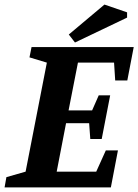

<svg xmlns="http://www.w3.org/2000/svg" viewBox="-36 -820 605 840"><path d="M-16 0 -8 -45 76 -69 169 -546 93 -569 102 -614H549L521 -468H468L463 -546H305L264 -337H367L396 -403H446L409 -212H359L354 -281H253L212 -69H385L427 -162H480L449 0ZM292 -634 265 -669 421 -800 520 -766V-743Z"/></svg>

Font: Manuale
Style: Bold Italic
Weight: 700
Italic angle: -11°
Version: Version 1.002